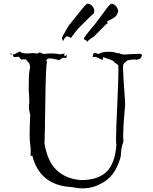

<svg xmlns="http://www.w3.org/2000/svg" viewBox="-20 -1016 836 1049"><path d="M433 13Q498 13 557 -28Q616 -69 640 -163Q641 -210 654 -241Q653 -254 653 -273Q653 -331 664 -449Q652 -617 652 -647Q652 -669 663 -675Q667 -677 672 -683Q677 -689 711 -691L724 -690Q737 -690 745 -695.5Q753 -701 756 -717Q745 -721 745 -723L753 -722H742Q723 -722 658 -718Q634 -720 631 -727Q629 -725 625 -725Q617 -725 600 -732L575 -733Q533 -733 520 -721Q506 -726 491 -727H493Q495 -727 495 -726Q495 -725 489 -721L486 -704Q492 -705 498.5 -705.5Q505 -706 541 -688L543 -704Q596 -687 600.5 -681Q605 -675 625 -661Q627 -661 627 -635Q627 -587 621 -450Q614 -308 614 -256Q614 -230 616 -226Q609 -124 563 -78.5Q517 -33 426 -32Q342 -37 290 -86Q238 -135 223 -234Q225 -251 227.5 -455Q230 -659 237 -679Q233 -682 233 -686Q233 -690 241 -695Q245 -697 253 -697Q269 -697 300 -688L303 -687Q320 -701 330 -701Q334 -701 336 -699.5Q338 -698 340 -698Q344 -698 344 -711V-718Q339 -710 335 -710Q332 -710 330 -716Q335 -726 336 -726V-725Q334 -723 307 -719Q289 -724 262 -724Q242 -724 216 -721Q205 -729 197 -729Q191 -729 186 -724H182Q175 -724 157 -726Q141 -724 129 -724Q98 -724 87 -735Q59 -718 48 -718H47Q42 -725 39 -725Q37 -725 36 -718L46 -720L50 -719Q53 -704 57 -704L83 -706Q95 -690 97 -690Q107 -692 114 -692Q126 -692 126 -684Q144 -672 144 -651V-645Q137 -623 137 -544V-524Q140 -486 140 -464V-454Q138 -445 138 -435Q138 -414 145 -389Q142 -323 142 -283Q142 -242 145 -227Q148 -208 148 -187L147 -162L156 -167Q197 -3 371 6Q404 13 433 13ZM325 -790Q325 -799 343 -818Q364 -814 367 -808Q399 -853 417 -870Q453 -905 467.5 -920Q482 -935 493 -943Q495 -950 495 -956Q495 -968 487 -980Q474 -996 458 -996H456Q445 -988 429 -968Q413 -948 354 -874Q318 -814 318 -807ZM458 -787V-788Q458 -794 494 -817L562 -886L565 -885Q567 -885 567 -890L566 -900Q611 -920 618 -934.5Q625 -949 626 -955Q619 -991 589 -996Q578 -991 562.5 -969.5Q547 -948 499 -884Q439 -815 439 -805Q439 -798 449 -797Q456 -787 458 -787Z"/></svg>

Font: Xiaobo Songti 小帛宋体
Style: Regular
Weight: 400
Version: Version 1.501;March 17, 2024;FontCreator 14.0.0.2814 64-bit